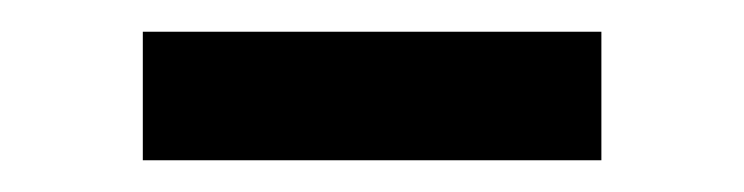

<svg xmlns="http://www.w3.org/2000/svg" viewBox="-20 -327 469 121"><path d="M70 -226V-307H359V-226Z"/></svg>

Font: wassup Sans
Style: Medium
Weight: 600
Version: Version 2.001